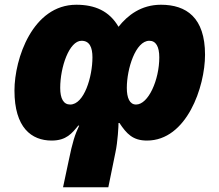

<svg xmlns="http://www.w3.org/2000/svg" viewBox="-20 -583 926 810"><path d="M659 -563C575 -563 518 -518 480 -470C441 -537 380 -563 302 -563C118 -563 41 -336 41 -201C41 -44 113 10 198 10C260 10 284 -21 310 -53H314C296 -15 286 16 270 94L246 207H437L467 60C477 14 480 -52 480 -64H484C514 -19 540 10 600 10C768 10 845 -217 845 -352C845 -509 766 -563 659 -563ZM610 -411C638 -411 652 -386 652 -341C652 -246 606 -142 554 -142C527 -142 515 -170 515 -212C515 -293 552 -411 610 -411ZM324 -411C358 -411 370 -383 370 -341C370 -259 335 -142 276 -142C248 -142 234 -167 234 -212C234 -300 272 -411 324 -411Z"/></svg>

Font: Noto Sans Black
Style: Italic
Weight: 900
Italic angle: -12°
Designer: Monotype Design Team
Foundry: Monotype Imaging Inc.
Version: Version 2.013